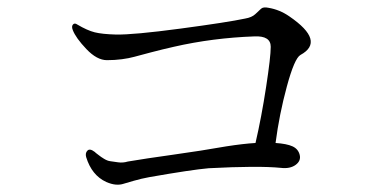

<svg xmlns="http://www.w3.org/2000/svg" viewBox="-20 -646 1040 517"><path d="M759 -602Q857 -535 789 -498Q773 -489 752.5 -413.5Q732 -338 722 -261Q752 -259 767.5 -252Q783 -245 787 -229Q791 -213 776 -202Q761 -191 736 -194Q676 -200 542 -193Q496 -189 382 -169Q360 -165 339.5 -159Q319 -153 310.5 -150.5Q302 -148 291 -149Q280 -150 266 -156Q227 -174 212 -223Q209 -234 215.5 -240.5Q222 -247 235 -237Q236 -237 237 -235Q244 -230 247.5 -227Q251 -224 260 -218.5Q269 -213 276.5 -212Q284 -211 297.5 -209Q311 -207 324 -211Q371 -219 446.5 -229.5Q522 -240 590 -252Q635 -259 668 -261Q684 -330 696.5 -411.5Q709 -493 709 -520Q709 -550 665 -548Q553 -544 448 -520Q417 -513 386.5 -505Q356 -497 341.5 -493Q327 -489 308 -486.5Q289 -484 268 -484Q241 -484 212.5 -514Q184 -544 176 -565Q172 -575 176.5 -580Q181 -585 188 -580Q215 -564 235 -559Q255 -554 292 -553Q339 -552 466 -569Q593 -586 640 -596Q658 -599 667.5 -608Q677 -617 683 -622.5Q689 -628 703 -625Q733 -620 759 -602Z"/></svg>

Font: TsukuhouMincho
Style: Regular
Weight: 400
Designer: Iose
Foundry: Typographish
Version: Version 1.001; ttfautohint (v1.8.3)